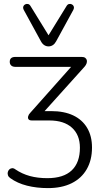

<svg xmlns="http://www.w3.org/2000/svg" viewBox="-20 -777 525 985"><path d="M226 188Q168 188 118.5 175.5Q69 163 33 137Q24 131 21 122.5Q18 114 20 106Q22 98 27.5 92.5Q33 87 41.5 86Q50 85 59 92Q93 115 133 126Q173 137 223 137Q306 137 348 97Q390 57 390 -19Q390 -85 349 -122Q308 -159 233 -159H144Q131 -159 126.5 -165Q122 -171 124.5 -180.5Q127 -190 135 -198L360 -451V-434H59Q45 -434 37.5 -441Q30 -448 30 -460Q30 -485 59 -485H399Q411 -485 417.5 -480Q424 -475 425.5 -467.5Q427 -460 424 -451.5Q421 -443 414 -435L189 -185L180 -207H242Q309 -207 355.5 -185Q402 -163 427 -121Q452 -79 452 -20Q452 44 425 91Q398 138 347.5 163Q297 188 226 188ZM229 -539Q217 -539 207 -545.5Q197 -552 190 -565L102 -726Q97 -736 99.5 -743.5Q102 -751 109 -754.5Q116 -758 123.5 -756.5Q131 -755 136 -747L229 -596L322 -747Q327 -755 334.5 -756.5Q342 -758 349 -754.5Q356 -751 358.5 -743.5Q361 -736 356 -726L268 -565Q261 -552 251 -545.5Q241 -539 229 -539Z"/></svg>

Font: Nunito ExtraLight Light
Style: Regular
Weight: 300
Version: Version 3.602